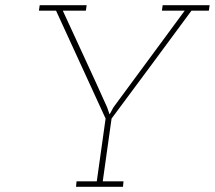

<svg xmlns="http://www.w3.org/2000/svg" viewBox="-20 -720 828 740"><path d="M275 -21 273 0H454L456 -21H376L410 -263Q487 -367 564 -470.5Q641 -574 718 -679H785L788 -700H607L604 -679H692L417 -306L403 -280H402L393 -306Q351 -400 308 -492.5Q265 -585 222 -679H311L314 -700H133L130 -679H196Q244 -575 291.5 -471Q339 -367 387 -263L353 -21Z"/></svg>

Font: Josefin Slab Thin ExtraLight
Style: Italic
Weight: 250
Italic angle: -12°
Version: Version 2.000